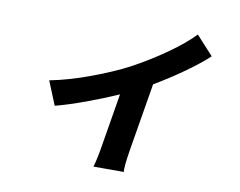

<svg xmlns="http://www.w3.org/2000/svg" viewBox="-75 -700 1106 885"><g transform="rotate(10 478.0 -257.5)"><path d="M782.3 -599.1 862.6 -511Q822.8 -473.7 757.3 -426.8Q691.8 -380 619 -337L566.1 -19.2Q552.9 62.5 556.1 84.2H414.1Q425.1 49.4 436.1 -19.2L476.9 -264.9Q406.2 -233.7 328.5 -205.3Q250.7 -176.8 189.6 -160.9L144.2 -272Q233.3 -289.4 333.1 -326.5Q432.9 -363.6 503.6 -400.9Q585.9 -445 662.8 -499.3Q739.7 -553.6 782.3 -599.1Z"/></g></svg>

Font: Karasuma Gothic
Style: Bold Italic
Weight: 700
Italic angle: 9.39998°
Designer: Rasmus Andersson / Ryoko Nishizuka
Foundry: Genbu
Version: Version 1.00